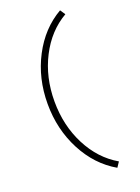

<svg xmlns="http://www.w3.org/2000/svg" viewBox="-213 -1010 998 1371"><g transform="rotate(-20 286.0 -325.0)"><path d="M429.1 273.1Q284.8 189.9 200.9 29.3Q117 -131.3 117 -325.1Q117 -518.9 200.9 -679.5Q284.8 -840.1 429.1 -923.3L455.1 -884.3Q322.5 -807.5 245.8 -658Q169.1 -508.5 169.1 -325.1Q169.1 -141.7 245.8 7.8Q322.5 157.3 455.1 234.1L429.1 273.1Z"/></g></svg>

Font: Lohit Assamese
Style: Regular
Weight: 400
Version: Version 2.91.5